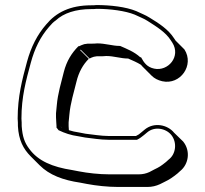

<svg xmlns="http://www.w3.org/2000/svg" viewBox="-20 -690 814 761"><path d="M488 -458C506 -450 523 -443 539 -433C541 -430 544 -427 546 -425L581 -390C592 -379 606 -372 623 -368C695 -352 751 -432 711 -494L676 -529L670 -538C647 -574 609 -598 573 -620C556 -631 538 -637 520 -646C479 -663 417 -670 362 -670C355 -669 348 -669 342 -669C257 -669 202 -640 163 -593C128 -553 103 -504 87 -445C68 -375 50 -307 50 -220C51 -209 51 -199 51 -190C54 -135 72 -100 102 -70L137 -35C176 4 230 24 298 34L324 39C361 46 407 51 448 51H565C582 51 599 47 614 40L632 31C653 21 664 13 683 -2L694 -12C728 -39 736 -92 706 -129L670 -164C644 -196 590 -207 553 -176L541 -166C532 -158 529 -156 519 -151H410C381 -151 347 -157 319 -160L293 -165C279 -167 265 -170 253 -174C253 -179 252 -185 252 -190V-205C253 -214 254 -225 255 -236C259 -281 273 -325 283 -366C292 -404 309 -434 332 -457L297 -492C298 -492 299 -492 300 -493L335 -458C341 -461 345 -463 352 -465L364 -467H377C384 -467 392 -467 401 -468C432 -468 458 -458 488 -458ZM224 -185H223C222 -187 220 -189 219 -190ZM539 -463H536C512 -485 483 -496 456 -508H453C427 -508 397 -518 366 -518H365C357 -517 349 -517 342 -517H328L314 -515C307 -513 298 -509 294 -507H291C264 -480 244 -448 233 -405C223 -364 209 -320 205 -272C204 -260 203 -251 202 -241V-225C202 -211 204 -199 204 -190V-184C207 -181 209 -178 212 -174C237 -162 261 -154 290 -150L317 -145C344 -142 378 -136 410 -136H523C535 -142 541 -147 551 -155L563 -165C592 -190 637 -182 659 -155C683 -125 677 -79 649 -58L638 -48C618 -32 612 -28 591 -18L572 -8C559 -2 545 1 530 1H413C373 1 328 -4 292 -11L266 -16C188 -28 131 -52 96 -100C77 -125 69 -149 66 -190C66 -200 66 -210 65 -220C65 -306 83 -371 102 -441C117 -497 140 -544 174 -583C184 -595 192 -603 201 -609C232 -638 280 -654 342 -654C348 -654 357 -654 363 -655C417 -655 477 -647 514 -632C534 -622 550 -617 565 -607C601 -584 637 -562 657 -530L663 -521C698 -466 646 -406 591 -418C563 -424 551 -441 539 -463Z"/></svg>

Font: Blanket
Style: Poster
Weight: 900
Foundry: Cannot Into Space Fonts
Version: Version 0.9